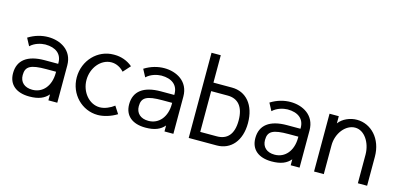

<svg xmlns="http://www.w3.org/2000/svg" viewBox="-65 -1107 3176 1524"><g transform="rotate(15 1523.5 -344.5)"><path d="M442 -306C442 -432 338 -485 239 -485C188 -485 131 -471 77 -437L110 -375C146 -410 198 -421 231 -422C319 -422 369 -380 369 -308V-300H259C117 -300 42 -243 42 -136C42 -42 107 10 214 10C291 10 337 -11 369 -49V0H442ZM369 -235V-225C369 -120 310 -48 223 -48C158 -48 120 -84 120 -141C120 -213 160 -235 290 -235Z M776 -485C646 -485 539 -375 539 -235C539 -97 646 11 776 11C825 11 884 -7 932 -37L893 -97C863 -73 816 -52 776 -52C689 -52 619 -136 619 -235C619 -335 689 -421 776 -421C815 -421 852 -402 879 -372L932 -431C888 -469 833 -485 785 -485Z M1396 -306C1396 -432 1292 -485 1193 -485C1142 -485 1085 -471 1031 -437L1064 -375C1100 -410 1152 -421 1185 -422C1273 -422 1323 -380 1323 -308V-300H1213C1071 -300 996 -243 996 -136C996 -42 1061 10 1168 10C1245 10 1291 -11 1323 -49V0H1396ZM1323 -235V-225C1323 -120 1264 -48 1177 -48C1112 -48 1074 -84 1074 -141C1074 -213 1114 -235 1244 -235Z M1752 0C1868 0 1946 -90 1946 -235C1946 -384 1867 -475 1750 -475H1598V-700H1522V0ZM1598 -405H1734C1817 -405 1869 -351 1869 -236C1869 -120 1817 -70 1734 -70H1598Z M2433 -306C2433 -432 2329 -485 2230 -485C2179 -485 2122 -471 2068 -437L2101 -375C2137 -410 2189 -421 2222 -422C2310 -422 2360 -380 2360 -308V-300H2250C2108 -300 2033 -243 2033 -136C2033 -42 2098 10 2205 10C2282 10 2328 -11 2360 -49V0H2433ZM2360 -235V-225C2360 -120 2301 -48 2214 -48C2149 -48 2111 -84 2111 -141C2111 -213 2151 -235 2281 -235Z M2912 0H2988V-238C2988 -387 2891 -485 2776 -485C2720 -485 2660 -460 2628 -416V-475H2552V0H2632V-237C2632 -336 2700 -421 2778 -421C2855 -421 2911 -333 2912 -237Z"/></g></svg>

Font: Mint Spirit
Style: Regular
Weight: 400
Designer: HARENDAL Hirwen
Foundry: Arkandis Digital Foundry.
Version: Version 1.004;FFEdit